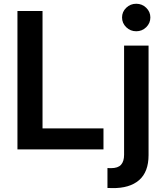

<svg xmlns="http://www.w3.org/2000/svg" viewBox="-20 -785 866 1009"><path d="M71.7 0V-727.3H203.5V-110.4H523.8V0ZM632.1 -545.5H760.7V30.2Q760.7 118.6 710.8 161.8Q660.9 204.9 569.2 203.5Q563.6 203.1 557.7 203.1Q551.8 203.1 544.7 202.8V98Q550.1 98.4 554.3 98.5Q558.6 98.7 563.2 98.7Q600.1 98.7 616.1 80.8Q632.1 62.9 632.1 28.4ZM696 -620.7Q665.1 -620.7 643.3 -642Q621.4 -663.4 621.4 -693.2Q621.4 -723 643.3 -744.1Q665.1 -765.3 696 -765.3Q726.6 -765.3 748.4 -744.1Q770.2 -723 770.2 -693.2Q770.2 -663.4 748.4 -642Q726.6 -620.7 696 -620.7Z"/></svg>

Font: Inter UI Semi Bold
Style: Regular
Weight: 600
Designer: Rasmus Andersson
Foundry: rsms
Version: 3.2;8d6f07862